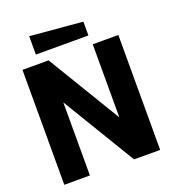

<svg xmlns="http://www.w3.org/2000/svg" viewBox="-154 -984 987 1099"><g transform="rotate(-20 340.0 -434.0)"><path d="M48 0V-700H207L476 -255V-700H632V0H473L204 -445V0ZM470 -756H150V-868L470 -840Z"/></g></svg>

Font: Tektur
Style: Bold
Weight: 700
Designer: Adam Jagosz
Foundry: Adam Jagosz
Version: Version 1.005;gftools[0.9.30]